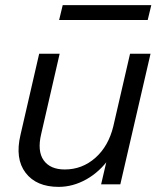

<svg xmlns="http://www.w3.org/2000/svg" viewBox="-20 -720 629 750"><path d="M209 10Q122 10 80 -45Q38 -100 60 -193L133 -510H213L141 -197Q125 -130 150.5 -94Q176 -58 233 -58Q301 -58 352.5 -103.5Q404 -149 423 -228L408 -103Q370 -49 317.5 -19.5Q265 10 209 10ZM375 0 403 -120H398L488 -510H568L450 0ZM211 -642 225 -700H571L557 -642Z"/></svg>

Font: Instrument Sans
Style: Italic
Weight: 400
Italic angle: -13°
Designer: Rodrigo Fuenzalida
Foundry: fragTYPE
Version: Version 1.000;gftools[0.9.28]